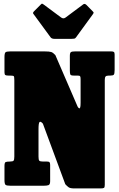

<svg xmlns="http://www.w3.org/2000/svg" viewBox="-20 -1037 665 1072"><path d="M34.5 -615H27.5Q14.5 -615 9.8 -618Q5 -621 5 -633.5V-718Q5 -740 10.8 -745Q16.5 -750 37.5 -750H228.5Q256 -750 266.2 -746.5Q276.5 -743 289 -729.5L410 -449.5Q415.5 -434.5 422.8 -432.2Q430 -430 430 -463.5V-595.5Q430 -606.5 427.5 -610.8Q425 -615 414.5 -615H392.5Q376 -615 373 -620.5Q370 -626 370 -642.5V-724.5Q370 -742.5 376.2 -746.2Q382.5 -750 399.5 -750H601.5Q611.5 -750 615.8 -746.8Q620 -743.5 620 -732.5V-646.5Q620 -624.5 615.2 -619.8Q610.5 -615 595.5 -615H587.5Q573.5 -615 569.2 -609.5Q565 -604 565 -590.5V-5Q565 9 560.5 12Q556 15 541.5 15H395Q372.5 15 363.5 8.8Q354.5 2.5 344.5 -8.5L219.5 -346.5Q207 -361 201 -355.8Q195 -350.5 195 -315.5V-162.5Q195 -145 199.2 -140Q203.5 -135 220.5 -135H242.5Q253 -135 256.5 -131.2Q260 -127.5 260 -116V-25Q260 -6.5 250.5 -3.2Q241 0 224.5 0H38.5Q17 0 11 -5Q5 -10 5 -32.5V-109.5Q5 -128.5 11 -131.8Q17 -135 35.5 -135H34.5Q52 -135 56 -140.2Q60 -145.5 60 -163V-589.5Q60 -608.5 56.8 -611.8Q53.5 -615 34.5 -615ZM262.5 -828.5 166.5 -959.5Q161 -965 170.5 -974.5L207.5 -1011.5Q213 -1017 215 -1016.8Q217 -1016.5 223.5 -1012L321 -939.5Q334 -930 346 -939L444.5 -1012.5Q453 -1019 462.5 -1009.5L497 -974.5Q502.5 -969 502.8 -966.5Q503 -964 498.5 -957.5L404.5 -828.5Q400.5 -822.5 394.8 -821.2Q389 -820 378 -820H285.5Q268.5 -820 262.5 -828.5Z"/></svg>

Font: Besley* Condensed Fatface
Style: Regular
Weight: 900
Width: 3
Designer: Owen Earl
Foundry: indestructible type*
Version: Version 3.000; ttfautohint (v1.8.3)